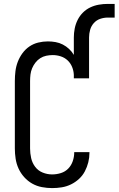

<svg xmlns="http://www.w3.org/2000/svg" viewBox="-20 -955 607 983"><path d="M247 8Q221 8 194.5 3Q168 -2 145 -15Q122 -28 104 -48Q86 -68 75 -92Q64 -116 60 -142.5Q56 -169 56 -195V-540Q56 -565 59 -590Q62 -615 71 -638.5Q80 -662 95 -682.5Q110 -703 130.5 -717Q151 -731 175.5 -737Q200 -743 225 -743Q245 -743 264.5 -739.5Q284 -736 301.5 -727Q319 -718 333.5 -704.5Q348 -691 358 -674V-763Q358 -786 362.5 -809Q367 -832 377.5 -853Q388 -874 404.5 -890.5Q421 -907 442 -917Q463 -927 486 -931Q509 -935 532 -935H567V-865H532Q512 -865 493 -858.5Q474 -852 460.5 -837Q447 -822 441.5 -802.5Q436 -783 436 -763V-554H358V-572Q357 -593 349 -612.5Q341 -632 326 -646Q311 -660 291 -666.5Q271 -673 250 -673Q233 -673 216.5 -669.5Q200 -666 186 -657Q172 -648 161.5 -634.5Q151 -621 144.5 -605.5Q138 -590 136 -573.5Q134 -557 134 -540V-195Q134 -170 139.5 -145.5Q145 -121 160 -101Q175 -81 198.5 -71.5Q222 -62 247 -62Q270 -62 292 -69Q314 -76 329.5 -92Q345 -108 352.5 -130Q360 -152 360 -174Q360 -175 360 -175.5Q360 -176 360 -176H438Q438 -175 438 -174.5Q438 -174 438 -173Q438 -148 432 -124Q426 -100 414.5 -78Q403 -56 384.5 -39Q366 -22 343.5 -11Q321 0 296.5 4Q272 8 247 8Z"/></svg>

Font: Iosevka SS04
Style: Regular
Weight: 400
Monospace: yes
Designer: Belleve Invis
Foundry: Belleve Invis
Version: Version 19.0.0; ttfautohint (v1.8.4)